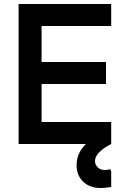

<svg xmlns="http://www.w3.org/2000/svg" viewBox="-20 -720 620 960"><path d="M73 0V-700H188V0ZM132 0V-110H536V0ZM132 -300V-410H510V-300ZM132 -590V-700H536V-590ZM483 220Q429 220 396 188.5Q363 157 363 106Q363 60 390 22.5Q417 -15 470 -47L536 0Q498 19 476.5 41Q455 63 455 85Q455 103 468.5 116.5Q482 130 504 130Q517 130 531 126L536 137V215Q521 217 508.5 218.5Q496 220 483 220Z"/></svg>

Font: Fustat
Style: Bold
Weight: 700
Designer: Mohamed Gaber, Khaled Hosny, Laura Garcia Mut
Foundry: Kief Type Foundry, Alif Type Foundry, Hard Type Foundry
Version: Version 1.007